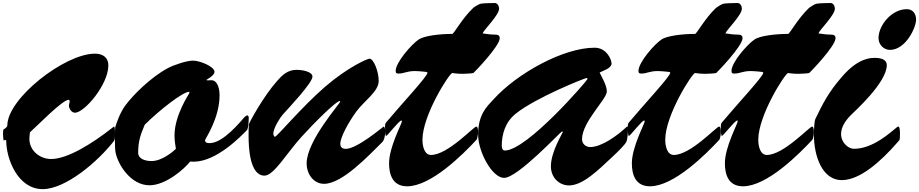

<svg xmlns="http://www.w3.org/2000/svg" viewBox="-20 -1197 6185 1292"><path d="M17.1 -254.9C20.5 -254.9 22 -253.4 22 -249.5C22 -130.4 98.1 75.7 267.6 75.7C420.4 75.7 638.2 -107.9 748 -250C753.4 -256.8 753.9 -282.2 753.9 -300.8C753.9 -311 753.9 -345.2 747.1 -345.2C744.6 -345.2 741.7 -341.8 739.3 -339.8C596.7 -227.1 432.1 -127 324.2 -127C246.1 -127 177.7 -185.1 177.7 -262.7C177.7 -280.3 180.2 -289.6 181.6 -306.6C237.8 -357.4 400.9 -525.4 442.4 -525.4C447.3 -525.4 448.7 -522 448.7 -516.6C448.7 -505.9 443.8 -495.1 443.8 -487.8C443.8 -464.8 461.9 -438.5 484.4 -438.5C548.3 -438.5 709 -627.9 709 -755.9C709 -815.4 666 -835.9 618.7 -835.9C415 -835.9 29.8 -534.7 29.3 -353C29.3 -337.9 2.4 -326.7 2 -323.7C0.5 -313 0 -306.2 0 -298.3C0 -290 2.4 -252 5.4 -252C6.8 -252 12.7 -254.9 17.1 -254.9Z M1000 -113.3C955.1 -113.3 909.7 -128.4 909.7 -169.9C910.2 -254.4 928.2 -294.9 954.1 -357.9C1051.8 -455.1 1210.4 -579.6 1253.4 -579.6C1254.4 -579.6 1254.4 -574.2 1254.4 -570.8C1254.4 -568.8 1154.3 -423.3 1154.3 -285.6C1154.3 -250.5 1160.2 -218.3 1163.6 -195.3C1145 -177.7 1071.3 -113.3 1000 -113.3ZM757.3 -172.9C773.4 -87.4 861.3 49.8 985.8 49.8C1096.7 49.8 1222.7 -62 1259.3 -109.9C1266.1 -109.4 1275.4 -108.9 1282.7 -108.9C1438.5 -108.9 1603 -282.2 1641.1 -320.8C1651.4 -331.1 1653.8 -382.8 1653.8 -406.2C1653.8 -413.1 1649.4 -420.4 1644.5 -420.4C1637.7 -420.4 1628.9 -412.6 1624.5 -408.2C1601.1 -382.3 1482.4 -233.9 1391.6 -233.9C1374.5 -233.9 1359.9 -235.8 1359.9 -254.4C1359.9 -261.7 1457.5 -400.4 1457.5 -555.2C1457.5 -615.7 1436 -657.2 1403.8 -657.2C1394.5 -657.2 1381.3 -656.2 1375.5 -656.2C1372.1 -656.2 1369.1 -657.2 1369.1 -659.2C1369.1 -661.6 1423.3 -687 1423.3 -713.9C1423.3 -749 1325.2 -789.1 1278.3 -789.1C1236.8 -789.1 1151.4 -760.7 1109.9 -738.8C992.7 -676.3 870.6 -552.7 822.3 -485.8C785.2 -434.6 763.7 -367.2 755.4 -340.3C754.9 -339.4 753.4 -304.2 753.4 -265.6C753.4 -228.5 753.9 -189 757.3 -172.9Z M2043.5 -98.1C2043.5 -23.9 2091.3 40 2160.6 40C2284.7 40 2464.8 -154.8 2551.8 -240.2C2565.9 -254.4 2571.8 -281.2 2571.8 -310.5C2571.8 -319.8 2570.8 -345.2 2561.5 -345.2C2558.1 -345.2 2384.3 -195.3 2307.1 -195.3C2275.4 -195.3 2270 -214.4 2270 -230C2270 -273.9 2326.7 -377 2378.9 -447.8C2431.2 -518.6 2528.3 -581.5 2528.3 -651.9C2528.3 -717.8 2493.7 -802.2 2466.3 -802.2C2454.1 -802.2 2324.7 -748.5 2166.5 -612.3C2009.3 -476.1 1843.8 -276.9 1830.6 -276.9C1823.2 -276.9 1819.3 -289.6 1819.3 -298.8C1819.3 -334 1865.2 -406.7 1882.3 -425.3C1928.2 -476.6 2082.5 -639.2 2082.5 -681.6C2082.5 -712.9 2020.5 -727.1 1975.1 -727.1C1912.6 -727.1 1875 -686.5 1845.7 -653.3C1755.4 -552.7 1658.7 -376.5 1654.3 -359.4C1652.8 -354 1652.8 -290 1652.8 -280.3C1652.8 -207.5 1659.7 -15.1 1759.8 -15.1C1822.8 -15.1 1910.6 -168 2007.8 -274.9C2100.1 -377 2242.7 -517.1 2265.6 -517.1C2267.1 -517.1 2269.5 -515.1 2269.5 -513.2C2269.5 -502 2043.5 -249 2043.5 -98.1Z M2578.1 -282.2C2586.9 -282.2 2664.6 -386.2 2681.6 -386.2C2684.1 -386.2 2684.1 -382.8 2684.1 -379.4C2684.1 -363.8 2598.1 -208 2598.1 -98.1C2598.1 -21.5 2622.6 56.6 2719.7 56.6C2880.9 56.6 3094.2 -157.2 3186.5 -256.3C3190.4 -260.7 3196.8 -286.1 3196.8 -307.6C3196.8 -325.2 3195.3 -345.2 3185.1 -345.2C3167 -345.2 2993.2 -154.3 2880.4 -154.3C2835.9 -154.3 2822.8 -212.4 2822.8 -256.8C2823.2 -422.9 3004.9 -705.6 3023.4 -705.6C3027.3 -705.6 3053.7 -700.2 3093.3 -700.2C3117.2 -700.2 3162.6 -703.6 3166 -706.1C3175.3 -713.9 3342.8 -887.2 3342.8 -939.9C3342.8 -960.9 3329.1 -964.4 3303.7 -964.4C3273.9 -964.4 3256.8 -969.2 3227.5 -972.2C3234.4 -995.1 3338.4 -1094.7 3338.4 -1138.7C3338.4 -1155.8 3328.1 -1176.8 3309.1 -1176.8C3271.5 -1176.8 3226.1 -1174.8 3211.9 -1171.4C3201.7 -1168.5 3170.9 -1149.9 3164.6 -1144C3089.4 -1073.2 3034.2 -968.8 3023.4 -968.8C2934.6 -968.8 2833.5 -955.6 2797.9 -931.6C2748 -897.9 2642.6 -776.9 2642.6 -719.7C2642.6 -702.6 2651.4 -702.1 2662.6 -702.1C2700.2 -702.1 2716.3 -718.8 2771.5 -718.8C2802.2 -718.8 2847.2 -712.9 2849.6 -712.9C2852.1 -712.9 2856.4 -709.5 2856.4 -707C2856.4 -683.1 2684.6 -500 2578.6 -373.5C2572.3 -365.7 2570.8 -358.4 2570.8 -349.6C2570.8 -344.2 2571.3 -338.4 2571.3 -331.5C2571.3 -316.9 2571.8 -282.2 2578.1 -282.2Z M3933.6 -665.5C3933.6 -657.2 3526.9 -184.1 3377 -184.1C3361.8 -184.1 3356.4 -201.2 3356.4 -217.3C3356.9 -293.5 3379.4 -375.5 3451.2 -432.6C3586.9 -541 3916 -671.9 3926.8 -671.9C3931.2 -671.9 3933.6 -669.9 3933.6 -665.5ZM3808.6 50.8C3902.8 50.8 4005.9 -53.2 4096.7 -137.7C4146 -183.6 4186.5 -224.1 4195.8 -244.6C4201.7 -257.3 4205.6 -299.8 4205.6 -325.2C4205.6 -337.4 4204.6 -345.7 4202.6 -345.7C4198.2 -345.7 4190.9 -337.9 4189.5 -336.9C4141.6 -291.5 4031.2 -207.5 3952.1 -207.5C3921.9 -207.5 3896.5 -229 3896.5 -260.7C3897 -377 4063.5 -529.8 4063.5 -581.5C4063.5 -622.1 4029.8 -677.2 4015.1 -709C4037.1 -720.7 4095.2 -737.8 4095.2 -769C4095.2 -797.4 4061.5 -876 3981 -876C3772.9 -876 3462.4 -706.1 3300.8 -528.3C3257.3 -481 3197.3 -428.2 3197.3 -291.5C3197.3 -174.8 3292 0 3372.1 0C3464.8 0 3753.4 -312.5 3762.2 -312.5C3765.6 -312.5 3767.1 -311 3767.1 -309.1C3767.1 -301.8 3687 -176.8 3687 -77.6C3687 -2.4 3743.2 50.8 3808.6 50.8Z M4211.9 -282.2C4220.7 -282.2 4298.3 -386.2 4315.4 -386.2C4317.9 -386.2 4317.9 -382.8 4317.9 -379.4C4317.9 -363.8 4231.9 -208 4231.9 -98.1C4231.9 -21.5 4256.3 56.6 4353.5 56.6C4514.6 56.6 4728 -157.2 4820.3 -256.3C4824.2 -260.7 4830.6 -286.1 4830.6 -307.6C4830.6 -325.2 4829.1 -345.2 4818.8 -345.2C4800.8 -345.2 4627 -154.3 4514.2 -154.3C4469.7 -154.3 4456.5 -212.4 4456.5 -256.8C4457 -422.9 4638.7 -705.6 4657.2 -705.6C4661.1 -705.6 4687.5 -700.2 4727.1 -700.2C4751 -700.2 4796.4 -703.6 4799.8 -706.1C4809.1 -713.9 4976.6 -887.2 4976.6 -939.9C4976.6 -960.9 4962.9 -964.4 4937.5 -964.4C4907.7 -964.4 4890.6 -969.2 4861.3 -972.2C4868.2 -995.1 4972.2 -1094.7 4972.2 -1138.7C4972.2 -1155.8 4961.9 -1176.8 4942.9 -1176.8C4905.3 -1176.8 4859.9 -1174.8 4845.7 -1171.4C4835.4 -1168.5 4804.7 -1149.9 4798.3 -1144C4723.1 -1073.2 4668 -968.8 4657.2 -968.8C4568.4 -968.8 4467.3 -955.6 4431.6 -931.6C4381.8 -897.9 4276.4 -776.9 4276.4 -719.7C4276.4 -702.6 4285.2 -702.1 4296.4 -702.1C4334 -702.1 4350.1 -718.8 4405.3 -718.8C4436 -718.8 4481 -712.9 4483.4 -712.9C4485.8 -712.9 4490.2 -709.5 4490.2 -707C4490.2 -683.1 4318.4 -500 4212.4 -373.5C4206.1 -365.7 4204.6 -358.4 4204.6 -349.6C4204.6 -344.2 4205.1 -338.4 4205.1 -331.5C4205.1 -316.9 4205.6 -282.2 4211.9 -282.2Z M4837.9 -282.2C4846.7 -282.2 4924.3 -386.2 4941.4 -386.2C4943.8 -386.2 4943.8 -382.8 4943.8 -379.4C4943.8 -363.8 4857.9 -208 4857.9 -98.1C4857.9 -21.5 4882.3 56.6 4979.5 56.6C5140.6 56.6 5354 -157.2 5446.3 -256.3C5450.2 -260.7 5456.5 -286.1 5456.5 -307.6C5456.5 -325.2 5455.1 -345.2 5444.8 -345.2C5426.8 -345.2 5252.9 -154.3 5140.1 -154.3C5095.7 -154.3 5082.5 -212.4 5082.5 -256.8C5083 -422.9 5264.6 -705.6 5283.2 -705.6C5287.1 -705.6 5313.5 -700.2 5353 -700.2C5377 -700.2 5422.4 -703.6 5425.8 -706.1C5435.1 -713.9 5602.5 -887.2 5602.5 -939.9C5602.5 -960.9 5588.9 -964.4 5563.5 -964.4C5533.7 -964.4 5516.6 -969.2 5487.3 -972.2C5494.1 -995.1 5598.1 -1094.7 5598.1 -1138.7C5598.1 -1155.8 5587.9 -1176.8 5568.8 -1176.8C5531.2 -1176.8 5485.8 -1174.8 5471.7 -1171.4C5461.4 -1168.5 5430.7 -1149.9 5424.3 -1144C5349.1 -1073.2 5293.9 -968.8 5283.2 -968.8C5194.3 -968.8 5093.3 -955.6 5057.6 -931.6C5007.8 -897.9 4902.3 -776.9 4902.3 -719.7C4902.3 -702.6 4911.1 -702.1 4922.4 -702.1C4960 -702.1 4976.1 -718.8 5031.2 -718.8C5062 -718.8 5106.9 -712.9 5109.4 -712.9C5111.8 -712.9 5116.2 -709.5 5116.2 -707C5116.2 -683.1 4944.3 -500 4838.4 -373.5C4832 -365.7 4830.6 -358.4 4830.6 -349.6C4830.6 -344.2 4831.1 -338.4 4831.1 -331.5C4831.1 -316.9 4831.5 -282.2 4837.9 -282.2Z M5891.6 -940.4C5891.6 -897.9 5925.8 -861.3 5968.8 -861.3C6073.2 -861.3 6144.5 -1009.3 6144.5 -1065.4C6144.5 -1107.9 6119.1 -1135.3 6082.5 -1135.3C5978.5 -1135.3 5891.6 -1025.4 5891.6 -940.4ZM5457 -291C5457 -140.6 5516.1 15.1 5644 15.1C5765.1 15.1 5903.8 -106 6021.5 -241.7C6025.9 -247.6 6030.8 -250.5 6033.2 -256.3C6034.7 -260.3 6036.1 -278.8 6036.1 -297.9C6036.1 -320.8 6033.7 -345.2 6025.4 -345.2C6022.5 -345.2 6019 -343.3 6016.1 -341.3C5972.2 -306.2 5854.5 -195.8 5727.5 -195.8C5681.6 -195.8 5639.6 -245.1 5639.6 -292.5C5639.6 -339.8 5665.5 -381.3 5704.1 -420.9C5727.5 -444.8 5947.3 -640.6 5947.3 -758.3C5947.3 -800.3 5902.3 -807.6 5864.3 -807.6C5749 -807.6 5662.1 -699.7 5632.8 -665C5562 -582.5 5519 -506.8 5466.3 -395.5C5460 -381.3 5457 -328.1 5457 -291Z"/></svg>

Font: Bodega Script
Style: Medium
Weight: 500
Italic angle: 39.7°
Version: Version 001.000